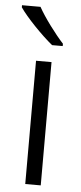

<svg xmlns="http://www.w3.org/2000/svg" viewBox="-55 -797 350 827"><g transform="rotate(5 120.5 -383.0)"><path d="M86 -766H6V-757C33 -717 102 -645 150 -606H196V-616C161 -654 110 -722 86 -766ZM154 0V-533H87V0Z"/></g></svg>

Font: Noto Sans Thaana Light
Style: Regular
Weight: 300
Designer: David Williams
Foundry: Google Inc.
Version: Version 3.001